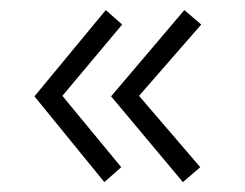

<svg xmlns="http://www.w3.org/2000/svg" viewBox="-20 -452 496 389"><path d="M227.5 -402.3 194.3 -431.6 49.8 -256.8 191.4 -83 225.6 -113.3 106.4 -257.8ZM387.7 -402.3 353.5 -431.6 205.1 -256.8 350.6 -83 385.7 -113.3 261.7 -257.8Z"/></svg>

Font: Yaldevi Colombo Light
Style: Regular
Weight: 300
Designer: Sol Matas, Denzil Rajitha, Kosala Senevirathne and Pathum Egodawatta
Foundry: Mooniak
Version: Version 1.020 ; ttfautohint (v1.6)